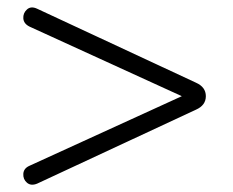

<svg xmlns="http://www.w3.org/2000/svg" viewBox="-20 -551 640 527"><path d="M82 -47Q65 -40 54 -49.5Q43 -59 44 -74Q45 -89 61 -96L479 -287L61 -478Q45 -486 44 -500.5Q43 -515 54 -525Q65 -535 82 -527L518 -324Q545 -312 545 -287Q545 -262 518 -250Z"/></svg>

Font: Chiron GoRound TC L
Style: Regular
Weight: 300
Designer: Ryoko NISHIZUKA 西塚涼子 (kana, bopomofo & ideographs); Paul D. Hunt (Latin, Greek & Cyrillic); Sandoll Communications 산돌커뮤니
Foundry: Adobe
Version: Version 1.000;hotconv 1.1.1;makeotfexe 2.6.0